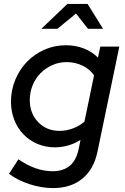

<svg xmlns="http://www.w3.org/2000/svg" viewBox="-20 -747 636 980"><path d="M260 5Q212 5 171 -12.5Q130 -30 100 -61Q70 -92 53 -135Q36 -178 36 -228Q36 -287 58 -340Q80 -393 118 -432Q156 -471 207 -493.5Q258 -516 316 -516Q365 -516 407 -500Q449 -484 480 -453L492 -509H589L477 30Q458 118 399.5 165.5Q341 213 251 213Q193 213 132 193.5Q71 174 26 140L74 66Q117 96 161 111.5Q205 127 248 127Q302 127 335 100Q368 73 380 20L391 -33Q361 -14 328 -4.5Q295 5 260 5ZM132 -236Q132 -168 175 -123.5Q218 -79 284 -79Q319 -79 352 -91.5Q385 -104 411 -126L460 -362Q440 -393 402 -411.5Q364 -430 320 -430Q281 -430 246.5 -414.5Q212 -399 186.5 -373Q161 -347 146.5 -311.5Q132 -276 132 -236ZM429 -600 368 -678 273 -600H191L324 -727H427L506 -600Z"/></svg>

Font: Red Hat Display Medium
Style: Italic
Weight: 500
Italic angle: -12°
Designer: Pentagram / MCKL
Foundry: Pentagram / MCKL
Version: Version 1.003; Red Hat Display Medium Italic